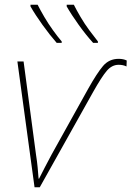

<svg xmlns="http://www.w3.org/2000/svg" viewBox="-20 -786 552 806"><path d="M125 0 53 -528H79L131 -138Q136 -106 138 -83.5Q140 -61 142 -36H144Q156 -60 168 -83Q180 -106 197 -138L350 -413Q387 -479 412.5 -509Q438 -539 478 -539Q498 -539 512 -532L511 -507Q497 -514 478 -514Q450 -514 428.5 -489Q407 -464 371 -400L147 0ZM371 -606Q341 -639 310.5 -681.5Q280 -724 260 -759V-766H290Q301 -744 318 -715Q335 -686 355 -659Q375 -632 391 -612V-606ZM218 -606Q189 -639 158.5 -681.5Q128 -724 108 -759V-766H138Q149 -744 166 -715Q183 -686 202.5 -659Q222 -632 239 -612V-606Z"/></svg>

Font: Noto Sans Disp Thin
Style: Italic
Weight: 100
Italic angle: -12°
Designer: Monotype Design Team
Foundry: Monotype Imaging Inc.
Version: Version 2.000;GOOG;noto-source:20170915:90ef993387c0